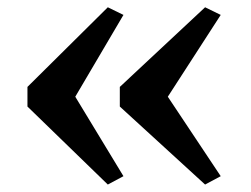

<svg xmlns="http://www.w3.org/2000/svg" viewBox="-20 -549 690 528"><path d="M276.5 -529 319.5 -508 187 -283 319.5 -64.5 276.5 -41.5 55.5 -256V-310ZM544 -529 587 -508 441.5 -283 587 -64.5 544 -41.5 309.5 -256V-310Z"/></svg>

Font: Merriweather 72pt
Style: Bold
Weight: 700
Version: Version 2.100